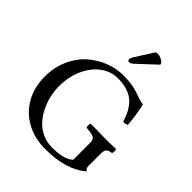

<svg xmlns="http://www.w3.org/2000/svg" viewBox="-250 -1043 1193 1193"><g transform="rotate(45 346.5 -447.0)"><path d="M379.9 -658.2Q418.5 -658.2 452.1 -652.6Q485.8 -647 505.6 -639.9Q525.4 -632.8 549.1 -625.2Q572.8 -617.7 590.8 -615.2Q608.9 -529.8 613.8 -459Q597.2 -451.7 579.1 -453.1Q570.3 -481.9 560.5 -503.9Q550.8 -525.9 533.7 -549.1Q516.6 -572.3 495.1 -587.2Q473.6 -602.1 440.4 -611.6Q407.2 -621.1 366.2 -621.1Q304.7 -621.1 253.2 -583Q201.7 -544.9 171.4 -477.3Q141.1 -409.7 141.1 -327.1Q141.1 -286.6 150.4 -245.1Q159.7 -203.6 179.2 -164.3Q198.7 -125 226.3 -94.5Q253.9 -64 293.7 -45.4Q333.5 -26.9 379.9 -26.9Q485.4 -26.9 526.9 -65.9V-217.8Q526.9 -245.6 509.3 -254.2Q491.7 -262.7 445.8 -266.1Q441.4 -270.5 441.4 -283.9Q441.4 -297.4 445.8 -301.8Q533.7 -299.8 574.2 -299.8Q617.2 -299.8 667 -301.8Q671.4 -297.4 671.4 -283.9Q671.4 -270.5 667 -266.1Q643.6 -263.7 632.3 -253.2Q621.1 -242.7 621.1 -217.8V-102.1Q621.1 -86.9 637.2 -74.2Q539.1 9.8 356.9 9.8Q262.2 9.8 189 -30.8Q115.7 -71.3 75.9 -143.3Q36.1 -215.3 36.1 -307.1Q36.1 -386.7 65.4 -454.1Q94.7 -521.5 143.1 -565.4Q191.4 -609.4 252.9 -633.8Q314.5 -658.2 379.9 -658.2ZM418 -901.9Q423.8 -903.8 432.1 -903.8Q462.9 -903.8 487.8 -879.9L492.2 -867.2L376 -758.8Q357.4 -740.2 344.2 -740.2Q338.9 -740.2 334.5 -744.1Q330.1 -748 330.1 -752.9Q330.1 -762.7 340.8 -780.8Z"/></g></svg>

Font: Common Serif News
Style: Regular
Weight: 450
Designer: Philipp H. Poll, Khaled Hosny
Foundry: Stefan Peev, Context Ltd.
Version: Version 1.026